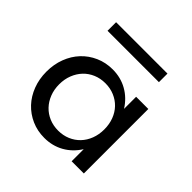

<svg xmlns="http://www.w3.org/2000/svg" viewBox="-176 -814 980 980"><g transform="rotate(45 314.5 -323.5)"><path d="M46.8 -232.7Q46.8 -285.9 64.1 -331.1Q81.4 -376.4 112.3 -409.3Q143.2 -442.3 185.7 -461.1Q228.2 -480 278.2 -480Q336.4 -480 383.6 -453.4Q430.9 -426.8 461.4 -378.2V-465.5H549.5V0H461.4V-87.3Q430.9 -38.6 383.6 -12Q336.4 14.5 278.2 14.5Q228.2 14.5 185.7 -4.3Q143.2 -23.2 112.3 -56.1Q81.4 -89.1 64.1 -134.3Q46.8 -179.5 46.8 -232.7ZM138.6 -232.7Q138.6 -195.5 150.9 -164.1Q163.2 -132.7 184.8 -110Q206.4 -87.3 236.4 -74.5Q266.4 -61.8 301.8 -61.8Q337.3 -61.8 367.3 -74.5Q397.3 -87.3 418.9 -110Q440.5 -132.7 452.5 -164.1Q464.5 -195.5 464.5 -232.7Q464.5 -270.5 452.5 -301.8Q440.5 -333.2 418.9 -355.7Q397.3 -378.2 367.3 -390.9Q337.3 -403.6 301.8 -403.6Q266.4 -403.6 236.4 -390.9Q206.4 -378.2 184.8 -355.5Q163.2 -332.7 150.9 -301.4Q138.6 -270 138.6 -232.7ZM120 -600.5V-662.3H490.9V-600.5Z"/></g></svg>

Font: Spartan Med
Style: Regular
Weight: 500
Designer: Matt Bailey, Mirko Velimirovic
Foundry: Matt Bailey
Version: Version 1.005